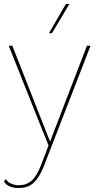

<svg xmlns="http://www.w3.org/2000/svg" viewBox="-24 -730 497 965"><path d="M431 -500 198 101Q181 144 162.5 169Q144 194 122 204.5Q100 215 70 215Q45 215 25.5 207Q6 199 -4 183L5 170Q16 187 34 194Q52 201 71 201Q109 201 135 178Q161 155 183 98L220 1L168 -128L20 -500H38L211 -60L228 -18L244 -61L413 -500ZM307 -710H325L237 -563H222Z"/></svg>

Font: Kantumruy Pro Thin
Style: Regular
Weight: 250
Version: Version 1.002